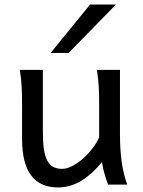

<svg xmlns="http://www.w3.org/2000/svg" viewBox="-20 -801 619 833"><path d="M449.2 0Q445.8 -8.3 441.9 -19.5Q438 -30.8 434.3 -43.5Q430.7 -56.2 427.5 -70.1Q424.3 -84 422.4 -97.7Q377.9 -43.5 330.8 -15.6Q283.7 12.2 231.9 12.2Q75.7 12.2 75.7 -197.8V-341.8Q75.7 -365.2 75.4 -384.3Q75.2 -403.3 74.2 -421.1Q73.2 -439 71.3 -457.5Q69.3 -476.1 65.9 -498H166V-227.1Q166 -185.5 170.2 -155.5Q174.3 -125.5 184.1 -106.2Q193.8 -86.9 209.7 -77.6Q225.6 -68.4 249 -68.4Q270.5 -68.4 294.9 -81.3Q319.3 -94.2 341.6 -114.3Q363.8 -134.3 382.1 -158.4Q400.4 -182.6 410.2 -205.1V-341.8Q410.2 -365.7 409.9 -385Q409.7 -404.3 408.7 -421.9Q407.7 -439.5 405.8 -457.5Q403.8 -475.6 400.4 -498H500.5V-219.7Q500.5 -148.4 508.5 -95Q516.6 -41.5 532.2 0ZM482.9 -781.2 277.8 -571.3H199.7L370.6 -781.2Z"/></svg>

Font: Andika New Basic
Style: Regular
Weight: 400
Designer: Victor Gaultney, Annie Olsen, Julie Remington, Don Collingsworth, Eric Hays
Foundry: SIL International
Version: Version 5.500